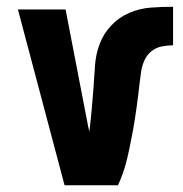

<svg xmlns="http://www.w3.org/2000/svg" viewBox="-20 -548 540 568"><path d="M329 0H171L33 -520H174L241 -173Q242 -169 243 -164.5Q244 -160 244 -156Q248 -188 251 -221Q254 -254 256.5 -287Q259 -320 261 -353Q263 -386 274.5 -417Q286 -448 309 -472.5Q332 -497 362.5 -510Q393 -523 426 -525.5Q459 -528 492 -528V-414Q475 -414 458 -410.5Q441 -407 427.5 -396Q414 -385 407 -369Q400 -353 397.5 -336Q395 -319 393 -302Q391 -285 389 -268Q387 -251 384.5 -233.5Q382 -216 379.5 -199Q377 -182 374 -165.5Q371 -149 367.5 -132Q364 -115 360.5 -98Q357 -81 352.5 -64.5Q348 -48 342 -31.5Q336 -15 329 0Z"/></svg>

Font: Iosevka Heavy
Style: Regular
Weight: 900
Monospace: yes
Designer: Belleve Invis
Foundry: Belleve Invis
Version: Version 32.5.0; ttfautohint (v1.8.4)